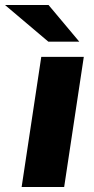

<svg xmlns="http://www.w3.org/2000/svg" viewBox="-66 -743 373 763"><path d="M20 0 98 -517H267L189 0ZM127 -723H-46L126 -577.5H249Z"/></svg>

Font: Public Sans ExtraBold
Style: Italic
Weight: 800
Italic angle: -8°
Designer: The Public Sans project authors (U.S. Web Design System). Libre Franklin designed by Pablo Impallari and Rodrigo Fuenzal
Version: Version 1.007; ttfautohint (v1.8.1) -l 8 -r 50 -G 200 -x 14 